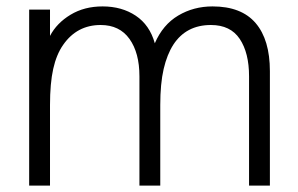

<svg xmlns="http://www.w3.org/2000/svg" viewBox="-20 -579 929 599"><path d="M71 0V-549H136V-467Q157 -507 200 -533Q243 -559 300 -559Q360 -559 403.5 -530Q447 -501 463 -444Q488 -502 536 -530.5Q584 -559 643 -559Q733 -559 777.5 -507Q822 -455 822 -357V0H757V-341Q757 -414 728 -457.5Q699 -501 638 -501Q561 -501 521 -440Q501 -409 490.5 -363.5Q480 -318 480 -251V0H415V-341Q415 -414 384 -457.5Q353 -501 294 -501Q220 -501 177 -439Q156 -409 146 -364Q136 -319 136 -251V0Z"/></svg>

Font: Open Sauce One Light
Style: Regular
Weight: 300
Designer: Alfredo Marco Pradil
Foundry: Creative Sauce Fz LLC
Version: Version 1.477